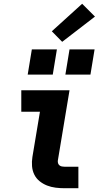

<svg xmlns="http://www.w3.org/2000/svg" viewBox="-20 -999 540 1019"><path d="M324 0Q299 0 275 -3Q251 -6 229.5 -14.5Q208 -23 190 -37.5Q172 -52 162 -72.5Q152 -93 150 -117Q148 -141 152 -166L192 -406H93V-520H349L287 -147Q286 -140 288 -133Q290 -126 295.5 -121.5Q301 -117 308.5 -115.5Q316 -114 324 -114H396V0ZM460 -603H327L349 -737H482ZM260 -603H127L149 -737H282ZM310 -777 255 -833 416 -979 484 -911Z"/></svg>

Font: Iosevka SS04 Heavy Oblique
Style: Regular
Weight: 900
Italic angle: -9°
Monospace: yes
Designer: Belleve Invis
Foundry: Belleve Invis
Version: Version 19.0.0; ttfautohint (v1.8.4)